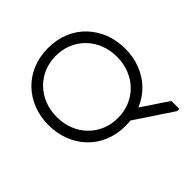

<svg xmlns="http://www.w3.org/2000/svg" viewBox="-225 -894 1257 1257"><g transform="rotate(-45 404.0 -265.0)"><path d="M710 180H730V106L492 -53L415 -16ZM404 -62Q344 -62 293 -83.5Q242 -105 204.5 -143.5Q167 -182 146 -234.5Q125 -287 125 -350Q125 -413 146 -465.5Q167 -518 204.5 -556.5Q242 -595 293 -616.5Q344 -638 404 -638Q464 -638 515 -616.5Q566 -595 603.5 -556.5Q641 -518 662 -465.5Q683 -413 683 -350Q683 -287 662 -234.5Q641 -182 603.5 -143.5Q566 -105 515 -83.5Q464 -62 404 -62ZM404 10Q484 10 549.5 -17.5Q615 -45 661.5 -93.5Q708 -142 733.5 -207.5Q759 -273 759 -349Q759 -426 733.5 -491.5Q708 -557 661.5 -606Q615 -655 549.5 -682.5Q484 -710 404 -710Q324 -710 258.5 -682.5Q193 -655 146.5 -606.5Q100 -558 74.5 -492.5Q49 -427 49 -351Q49 -275 74.5 -209Q100 -143 146.5 -94Q193 -45 258.5 -17.5Q324 10 404 10Z"/></g></svg>

Font: Tilda Sans VF
Style: Regular
Weight: 400
Designer: ParaType Ltd
Foundry: ParaType Ltd
Version: Version 1.010